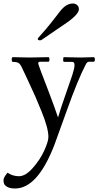

<svg xmlns="http://www.w3.org/2000/svg" viewBox="-67 -764 561 1095"><path d="M394 -436 467 -438Q474 -438 474 -425Q474 -412 467 -412H442Q430 -412 423 -398Q377 -310 316 -139Q255 32 243 63Q147 311 19 311Q-27 311 -43 286Q-47 278 -47 263Q-47 248 -24 221Q5 241 41.5 241Q78 241 119.5 194.5Q161 148 185 95.5Q209 43 209 17Q209 -9 199 -45.5Q189 -82 169 -131Q149 -180 134 -214.5Q119 -249 92.5 -305Q66 -361 57.5 -379.5Q49 -398 39 -404.5Q29 -411 6 -411Q0 -411 0 -424.5Q0 -438 6 -438L101 -436L209 -438Q215 -438 215 -425Q215 -412 209 -412H164Q151 -412 151 -404.5Q151 -397 166.5 -356.5Q182 -316 211.5 -239Q241 -162 264 -94Q281 -152 306.5 -223.5Q332 -295 345 -335Q358 -375 358 -393Q358 -411 345 -411H298Q293 -411 293 -424.5Q293 -438 298 -438ZM161 -534Q148 -534 148 -543Q148 -546 169.5 -569Q191 -592 226 -636Q261 -680 275 -699Q310 -744 348 -744Q363 -744 373 -735Q383 -726 383 -712Q383 -686 326 -643Q309 -631 171 -537Q166 -534 161 -534Z"/></svg>

Font: Sedan
Style: Regular
Weight: 400
Designer: Sebastian Salazar
Foundry: Sebastian Salazar
Version: Version 1.001